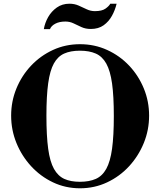

<svg xmlns="http://www.w3.org/2000/svg" viewBox="-20 -1001 863 1034"><path d="M410.9 13Q332.8 13 265.4 -19Q198 -51 147.5 -106Q97 -161 68.5 -231Q40 -301 40 -378.2Q40 -455.4 68.5 -524.7Q97 -594 147.5 -647.5Q198 -701 265.4 -732Q332.8 -763 410.9 -763Q489 -763 557 -732Q625 -701 675.5 -647.5Q726 -594 754.5 -524.7Q783 -455.4 783 -378.2Q783 -301 754.5 -231Q726 -161 675.5 -106Q625 -51 557 -19Q489 13 410.9 13ZM410 -22Q460.6 -22 495.8 -37.5Q531 -53 552.5 -92Q574 -131 583.5 -200Q593 -269 593 -376Q593 -483 583.5 -551.4Q573.9 -619.8 552.5 -658.4Q531 -697 495.9 -712.5Q460.8 -728 410.4 -728Q360 -728 325.5 -712.5Q291 -697 270 -659Q249 -621 239.5 -552.5Q230 -484 230 -378Q230 -269 239.5 -199.5Q249 -130 270.7 -91.4Q292.4 -52.9 326.6 -37.4Q360.8 -22 410 -22ZM216 -844Q221.7 -877.8 239.3 -908.9Q257 -940 286 -960.5Q315 -981 354 -981Q381 -981 403.5 -971Q426 -961 447 -951Q468 -941 491 -941Q529 -941 548 -954.5Q567 -968 574 -981H608Q600 -947 583 -916Q566 -885 538.2 -865Q510.4 -845 469 -845Q441 -845 419 -855Q397 -865 376.5 -875Q356 -885 332 -885Q300 -885 278 -873.5Q256 -862 249 -844Z"/></svg>

Font: Libre Bodoni
Style: Regular
Weight: 400
Designer: Pablo Impallari, Rodrigo Fuenzalida
Foundry: Impallari Type
Version: Version 2.005;gftools[0.9.23]